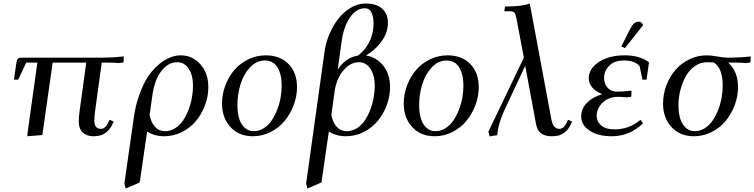

<svg xmlns="http://www.w3.org/2000/svg" viewBox="-20 -766 4278 1089"><path d="M59.1 -314 73.2 -411.1Q75.7 -427.2 81.5 -433.1Q87.4 -439 104 -439H561Q617.2 -439 682.1 -445.8L681.2 -418L679.2 -411.1L653.8 -408.2Q627 -411.1 585 -411.1H557.1L520 -141.1Q515.1 -104.5 515.1 -82Q515.1 -35.2 551.8 -35.2Q575.7 -35.2 590.8 -64.9L602.1 -86.9L625 -76.2L613.8 -54.2Q601.6 -30.3 583.5 -16.1Q565.4 -2 548.1 2.4Q530.8 6.8 508.8 6.8Q472.2 6.8 449.5 -14.2Q426.8 -35.2 426.8 -78.1Q426.8 -104.5 432.1 -141.1L469.2 -411.1H278.8L220.2 0L134.8 6.8L137.2 -19L191.9 -411.1H128.9L83 -314Z M685.5 274.9 738.8 -98.1Q752.9 -206.1 803.7 -305.2Q816.9 -331.1 837.6 -356.4Q858.4 -381.8 884.3 -403.6Q910.2 -425.3 941.9 -438.7Q973.6 -452.1 1004.9 -452.1Q1071.3 -452.1 1116.5 -401.6Q1161.6 -351.1 1161.6 -272Q1161.6 -219.2 1142.6 -168.7Q1123.5 -118.2 1091.1 -79.3Q1058.6 -40.5 1011.5 -16.8Q964.4 6.8 911.6 6.8Q856.4 6.8 814.5 -20L772.5 269L692.9 303.2ZM828.6 -113.8Q836.4 -71.8 858.9 -46.9Q881.3 -22 916.5 -22Q946.3 -22 972.7 -38.3Q999 -54.7 1017.3 -81.3Q1035.6 -107.9 1048.8 -141.8Q1062 -175.8 1068.4 -211.2Q1074.7 -246.6 1074.7 -279.8Q1074.7 -338.4 1050.5 -375.7Q1026.4 -413.1 984.9 -413.1Q934.1 -413.1 895 -363Q856 -313 843.8 -222.2Z M1239.3 -178.2Q1239.3 -231 1257.8 -280.8Q1276.4 -330.6 1308.6 -368.4Q1340.8 -406.2 1387.7 -429.2Q1434.6 -452.1 1487.3 -452.1Q1569.3 -452.1 1616.9 -402.6Q1664.6 -353 1664.6 -272Q1664.6 -219.2 1645.5 -168.9Q1626.5 -118.7 1594 -79.6Q1561.5 -40.5 1514.4 -16.8Q1467.3 6.8 1414.6 6.8Q1334.5 6.8 1286.9 -45.7Q1239.3 -98.1 1239.3 -178.2ZM1326.7 -169.9Q1326.7 -128.4 1335.7 -96.2Q1344.7 -64 1366.2 -43Q1387.7 -22 1419.4 -22Q1449.2 -22 1475.3 -38.3Q1501.5 -54.7 1519.8 -81.3Q1538.1 -107.9 1551.5 -141.8Q1564.9 -175.8 1571.3 -211.2Q1577.6 -246.6 1577.6 -279.8Q1577.6 -344.7 1553.7 -383.8Q1529.8 -422.9 1482.4 -422.9Q1434.1 -422.9 1397.5 -383.1Q1360.8 -343.3 1343.8 -286.6Q1326.7 -230 1326.7 -169.9Z M1716.3 274.9 1821.3 -476.1Q1828.1 -525.4 1848.9 -573.7Q1869.6 -622.1 1899.7 -660.4Q1929.7 -698.7 1970.2 -722.4Q2010.7 -746.1 2053.2 -746.1Q2115.2 -746.1 2147.7 -716.8Q2180.2 -687.5 2180.2 -637.2Q2180.2 -579.6 2142.8 -529.5Q2105.5 -479.5 2055.2 -451.2Q2115.2 -442.4 2153.8 -393.6Q2192.4 -344.7 2192.4 -272Q2192.4 -219.2 2173.3 -168.7Q2154.3 -118.2 2121.8 -79.3Q2089.4 -40.5 2042.2 -16.8Q1995.1 6.8 1942.4 6.8Q1887.2 6.8 1845.2 -20L1803.2 269L1723.6 303.2ZM1859.4 -113.8Q1867.2 -71.8 1889.6 -46.9Q1912.1 -22 1947.3 -22Q1977.1 -22 2003.4 -38.3Q2029.8 -54.7 2048.1 -81.3Q2066.4 -107.9 2079.6 -141.8Q2092.8 -175.8 2099.1 -211.2Q2105.5 -246.6 2105.5 -279.8Q2105.5 -338.4 2081.3 -375.7Q2057.1 -413.1 2015.6 -413.1Q1967.3 -413.1 1927.5 -366.5Q1887.7 -319.8 1877.4 -244.1ZM1895.5 -371.1Q1939.9 -439.5 2008.3 -450.2Q2045.4 -474.1 2072 -523.2Q2098.6 -572.3 2098.6 -633.8Q2098.6 -671.9 2086.7 -695.6Q2074.7 -719.2 2049.3 -719.2Q2001 -719.2 1964.6 -666.7Q1928.2 -614.3 1916.5 -522.9Z M2270 -178.2Q2270 -231 2288.6 -280.8Q2307.1 -330.6 2339.4 -368.4Q2371.6 -406.2 2418.5 -429.2Q2465.3 -452.1 2518.1 -452.1Q2600.1 -452.1 2647.7 -402.6Q2695.3 -353 2695.3 -272Q2695.3 -219.2 2676.3 -168.9Q2657.2 -118.7 2624.8 -79.6Q2592.3 -40.5 2545.2 -16.8Q2498 6.8 2445.3 6.8Q2365.2 6.8 2317.6 -45.7Q2270 -98.1 2270 -178.2ZM2357.4 -169.9Q2357.4 -128.4 2366.5 -96.2Q2375.5 -64 2397 -43Q2418.5 -22 2450.2 -22Q2480 -22 2506.1 -38.3Q2532.2 -54.7 2550.5 -81.3Q2568.8 -107.9 2582.3 -141.8Q2595.7 -175.8 2602.1 -211.2Q2608.4 -246.6 2608.4 -279.8Q2608.4 -344.7 2584.5 -383.8Q2560.5 -422.9 2513.2 -422.9Q2464.8 -422.9 2428.2 -383.1Q2391.6 -343.3 2374.5 -286.6Q2357.4 -230 2357.4 -169.9Z M2750 -19 2951.2 -439 2909.2 -662.1Q2904.3 -687 2897.7 -694.6Q2891.1 -702.1 2869.1 -702.1H2840.3L2844.2 -729Q2943.4 -729 2984.4 -746.1L2990.2 -717.8L3106.9 -90.8Q3112.8 -61 3123.8 -48.1Q3134.8 -35.2 3152.3 -35.2Q3176.3 -35.2 3191.4 -64.9L3202.1 -86.9L3225.1 -76.2L3214.4 -54.2Q3202.1 -30.3 3184.1 -16.1Q3166 -2 3148.7 2.4Q3131.3 6.8 3109.4 6.8Q3072.8 6.8 3049.8 -9Q3026.9 -24.9 3020 -64L2959 -393.1L2843.3 -146Q2805.7 -66.9 2800.3 1Q2782.2 2.4 2757.3 7.8Z M3276.4 -105Q3276.4 -150.4 3309.8 -183.6Q3343.3 -216.8 3396 -231.9Q3359.4 -246.1 3339.4 -269.5Q3319.3 -293 3319.3 -321.8Q3319.3 -376 3376.2 -414.1Q3433.1 -452.1 3522.9 -452.1Q3610.8 -452.1 3661.1 -412.1L3647 -314H3624L3607.9 -390.1Q3583 -422.9 3518.1 -422.9Q3463.9 -422.9 3435.1 -393.1Q3406.2 -363.3 3406.2 -323.2Q3406.2 -291 3426 -268.6Q3445.8 -246.1 3479 -246.1Q3515.1 -246.1 3562 -252L3561 -224.1L3559.1 -216.8L3534.2 -213.9Q3505.4 -216.8 3487.3 -216.8Q3432.1 -216.8 3398.2 -184.1Q3364.3 -151.4 3364.3 -108.9Q3364.3 -76.2 3390.1 -54.2Q3416 -32.2 3465.3 -32.2Q3549.8 -32.2 3613.3 -86.9L3627 -66.9Q3552.2 6.8 3450.2 6.8Q3371.6 6.8 3324 -25.1Q3276.4 -57.1 3276.4 -105ZM3503.9 -502 3550.3 -594.2Q3564 -621.6 3575.7 -632.3Q3587.4 -643.1 3603 -643.1Q3618.7 -643.1 3627.9 -624L3524.9 -493.2Z M3740.7 -178.2Q3740.7 -231 3759.3 -280.8Q3777.8 -330.6 3810.1 -368.4Q3842.3 -406.2 3889.2 -429.2Q3936 -452.1 3988.8 -452.1Q4012.7 -452.1 4048.3 -445.6Q4084 -439 4107.9 -439Q4174.3 -439 4237.8 -445.8L4236.8 -418L4234.9 -411.1L4210 -408.2Q4183.1 -411.1 4141.1 -411.1H4109.9Q4166 -360.8 4166 -272Q4166 -219.2 4147 -168.9Q4127.9 -118.7 4095.5 -79.6Q4063 -40.5 4015.9 -16.8Q3968.8 6.8 3916 6.8Q3835.9 6.8 3788.3 -45.7Q3740.7 -98.1 3740.7 -178.2ZM3828.1 -169.9Q3828.1 -128.4 3837.2 -96.2Q3846.2 -64 3867.7 -43Q3889.2 -22 3920.9 -22Q3950.7 -22 3976.8 -38.3Q4002.9 -54.7 4021.2 -81.3Q4039.6 -107.9 4053 -141.8Q4066.4 -175.8 4072.8 -211.2Q4079.1 -246.6 4079.1 -279.8Q4079.1 -381.8 4026.9 -412.1Q4013.7 -413.1 3990.7 -413.1Q3952.1 -413.1 3920.4 -390.6Q3888.7 -368.2 3869.1 -332.5Q3849.6 -296.9 3838.9 -254.6Q3828.1 -212.4 3828.1 -169.9Z"/></svg>

Font: Dihjauti
Style: Bold Italic
Weight: 700
Italic angle: -9°
Designer: T. Christopher White
Version: Version 3.0.0